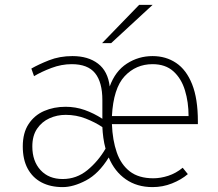

<svg xmlns="http://www.w3.org/2000/svg" viewBox="-20 -752 891 784"><path d="M236 12Q186 12 149.5 -7.2Q113 -26.5 93 -63.5Q73 -100.5 73 -154Q73 -209.5 96.8 -245.5Q120.5 -281.5 160.2 -298.8Q200 -316 248 -316Q288.5 -316 326 -302.8Q363.5 -289.5 398 -267V-343Q398 -416.5 368.2 -453.2Q338.5 -490 273 -490Q231 -490 190 -474.5Q149 -459 119 -441L108 -472Q136.5 -488.5 180 -505.8Q223.5 -523 276 -523Q340 -523 380.2 -492.2Q420.5 -461.5 428 -399Q450.5 -461.5 498 -492.2Q545.5 -523 603 -523Q657.5 -523 699.2 -495Q741 -467 764.5 -408Q788 -349 788 -256Q788 -253 788 -250.5Q788 -248 788 -245H437Q439.5 -179.5 456.8 -129.8Q474 -80 510.2 -52Q546.5 -24 606 -24Q635.5 -24 667 -34.2Q698.5 -44.5 726 -67L747 -41Q720 -18 682.2 -3Q644.5 12 603 12Q539.5 12 493.8 -19.8Q448 -51.5 424 -109Q383 -42.5 331.2 -15.2Q279.5 12 236 12ZM236 -21Q292.5 -21 336.8 -57.2Q381 -93.5 411 -145Q405 -167 402 -189.2Q399 -211.5 398 -233Q369 -252.5 330.2 -267.8Q291.5 -283 248 -283Q213 -283 182 -269Q151 -255 131.5 -226.5Q112 -198 112 -154Q112 -94 145.5 -57.5Q179 -21 236 -21ZM437 -278H750Q750 -335 735.2 -383.2Q720.5 -431.5 688 -460.8Q655.5 -490 603 -490Q535 -490 489 -440.8Q443 -391.5 437 -278ZM397 -576 548 -732H603L434 -576Z"/></svg>

Font: Overpass Thin
Style: Regular
Weight: 250
Designer: Delve Withrington, Dave Bailey, Thomas Jockin
Foundry: Delve Fonts LLC
Version: Version 4.000